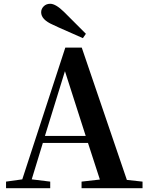

<svg xmlns="http://www.w3.org/2000/svg" viewBox="-20 -997 786 1017"><path d="M12 0V-35L98 -47L326 -745H413L652 -44L735 -35V0H412V-35L509 -46L446 -240H207L148 -47L246 -35V0ZM218 -277H434L324 -620ZM419 -795Q375 -814 290 -852Q270 -861 260 -866Q198 -893 198 -932Q198 -950 211.5 -963.5Q225 -977 246 -977Q275 -977 319 -934Q331 -922 356 -897Q408 -844 435 -818Z"/></svg>

Font: GenRyuMin TW B
Style: Regular
Weight: 700
Version: Version 1.501;PS 1;hotconv 16.6.51;makeotf.lib2.5.65220